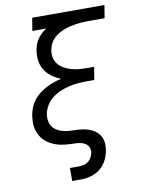

<svg xmlns="http://www.w3.org/2000/svg" viewBox="-100 -803 800 1076"><g transform="rotate(-10 300.0 -265.0)"><path d="M222 205V131H274Q288 131 302 127.5Q316 124 327.5 115Q339 106 345.5 93Q352 80 355 66Q357 51 351.5 37.5Q346 24 334.5 16Q323 8 309 4.5Q295 1 280 0.5Q265 0 250 -0.5Q235 -1 220.5 -2.5Q206 -4 191.5 -7Q177 -10 163.5 -15Q150 -20 138 -26.5Q126 -33 115 -41.5Q104 -50 95 -60.5Q86 -71 79.5 -83.5Q73 -96 68.5 -109.5Q64 -123 62.5 -137.5Q61 -152 62 -167Q63 -182 65 -197Q69 -219 77.5 -240.5Q86 -262 100.5 -280.5Q115 -299 134 -313.5Q153 -328 174 -339Q195 -350 216.5 -357.5Q238 -365 260 -370Q242 -377 225.5 -386.5Q209 -396 195.5 -408.5Q182 -421 171.5 -437Q161 -453 155.5 -471.5Q150 -490 149.5 -510Q149 -530 152 -550Q155 -567 160.5 -583Q166 -599 176 -613.5Q186 -628 199 -640Q212 -652 227 -662H148L160 -735H571L559 -662H465Q448 -662 431 -661Q414 -660 396.5 -657.5Q379 -655 362 -651Q345 -647 328 -640.5Q311 -634 295 -624.5Q279 -615 266 -602Q253 -589 245 -572.5Q237 -556 234 -539Q230 -517 234.5 -495Q239 -473 252.5 -457Q266 -441 285 -430.5Q304 -420 325 -414Q346 -408 368.5 -406Q391 -404 413 -404H454L442 -331H401Q376 -331 350 -329Q324 -327 298.5 -321Q273 -315 248 -304.5Q223 -294 201 -277Q179 -260 165 -236.5Q151 -213 147 -187Q147 -187 147 -187Q147 -187 147 -187Q143 -164 149 -141.5Q155 -119 171.5 -104.5Q188 -90 210 -83Q232 -76 255 -74.5Q278 -73 301.5 -72.5Q325 -72 347.5 -66.5Q370 -61 389.5 -50Q409 -39 422 -21.5Q435 -4 438.5 19Q442 42 438 66Q434 94 420.5 121.5Q407 149 383.5 168.5Q360 188 331 196.5Q302 205 274 205Z"/></g></svg>

Font: Iosevka Slab Extended Oblique
Style: Regular
Weight: 400
Width: 7
Italic angle: -9°
Monospace: yes
Designer: Belleve Invis
Foundry: Belleve Invis
Version: Version 11.1.0; ttfautohint (v1.8.3)